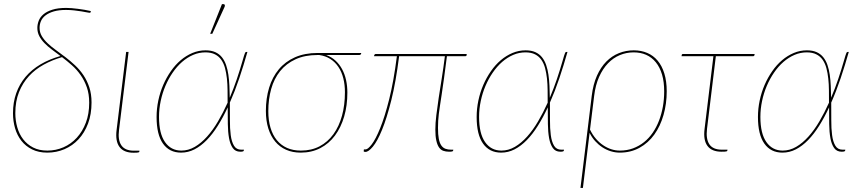

<svg xmlns="http://www.w3.org/2000/svg" viewBox="-20 -746 4244 946"><path d="M427 -688Q426.5 -684.5 425.5 -683.8Q424.5 -683 420.5 -683Q418 -683 407.5 -685.2Q397 -687.5 381 -690Q365 -692.5 345.2 -694.8Q325.5 -697 305.5 -697Q270 -697 245.2 -689.8Q220.5 -682.5 204.8 -670.5Q189 -658.5 182 -642.5Q175 -626.5 175 -609Q175 -586.5 186 -568Q197 -549.5 215 -532.5Q233 -515.5 256 -499Q279 -482.5 303 -464Q327 -445.5 350 -424Q373 -402.5 391 -375.8Q409 -349 420 -316Q431 -283 431 -241Q431 -183 413.8 -137.2Q396.5 -91.5 367 -59.8Q337.5 -28 297.8 -11Q258 6 213 6Q170 6 138.2 -9.8Q106.5 -25.5 85.5 -52.2Q64.5 -79 54.2 -114.2Q44 -149.5 44 -188Q44 -242 60 -287Q76 -332 106 -367.5Q136 -403 179.5 -428.8Q223 -454.5 278 -470Q256 -486.5 235.2 -502Q214.5 -517.5 198.8 -533.8Q183 -550 173.5 -568.2Q164 -586.5 164 -608.5Q164 -626 170.8 -643.8Q177.5 -661.5 194 -675.5Q210.5 -689.5 238 -698.2Q265.5 -707 306.5 -707Q318.5 -707 333.2 -705.8Q348 -704.5 364 -702.5Q380 -700.5 396.2 -697.8Q412.5 -695 427.5 -691.5ZM419.5 -240Q419.5 -282.5 407.8 -316Q396 -349.5 377.2 -376.2Q358.5 -403 334.2 -424.5Q310 -446 285.5 -464.5Q237.5 -450.5 195.5 -427.5Q153.5 -404.5 122.5 -370.8Q91.5 -337 73.5 -291.8Q55.5 -246.5 55.5 -188.5Q55.5 -152.5 65 -119Q74.5 -85.5 94 -60Q113.5 -34.5 143.2 -19.2Q173 -4 213.5 -4Q255 -4 292.5 -20.2Q330 -36.5 358.2 -67.2Q386.5 -98 403 -141.5Q419.5 -185 419.5 -240Z M601.5 -490H613.5L566.5 -106Q560 -56 578 -29.8Q596 -3.5 640 -3.5H667L666.5 1.5Q666.5 3.5 662 5Q657.5 6.5 638 6.5Q590 6.5 568.8 -22Q547.5 -50.5 554.5 -106Z M751.5 0ZM1181 -3.5Q1180 1.5 1164 1.5Q1139.5 1.5 1126.8 -16.8Q1114 -35 1108.5 -65.2Q1103 -95.5 1102.5 -135Q1102 -174.5 1102 -217Q1079 -167.5 1053.2 -126.5Q1027.5 -85.5 998.8 -56Q970 -26.5 938.5 -10.2Q907 6 872 6Q814.5 6 783 -38.5Q751.5 -83 751.5 -169.5Q751.5 -210.5 760 -250.8Q768.5 -291 784.2 -327.5Q800 -364 821.8 -395.2Q843.5 -426.5 870.2 -449.2Q897 -472 928 -485Q959 -498 992.5 -498Q1021 -498 1040.8 -489Q1060.5 -480 1073.5 -463.8Q1086.5 -447.5 1094 -425.5Q1101.5 -403.5 1105.2 -377.8Q1109 -352 1110.2 -323Q1111.5 -294 1112 -264.5Q1131 -309.5 1146.8 -356Q1162.5 -402.5 1175.5 -448Q1179.5 -462.5 1182.2 -471Q1185 -479.5 1186.8 -483.8Q1188.5 -488 1190 -489Q1191.5 -490 1193.5 -490H1199Q1180 -423 1158.8 -360Q1137.5 -297 1112.5 -240.5Q1113 -196.5 1112.8 -154.8Q1112.5 -113 1116.8 -80.5Q1121 -48 1132.8 -28.2Q1144.5 -8.5 1168.5 -8.5H1182ZM873.5 -4Q908 -4 939.8 -22.5Q971.5 -41 1000.2 -73Q1029 -105 1054.2 -148Q1079.5 -191 1101.5 -240Q1101.5 -270.5 1101.2 -301Q1101 -331.5 1098 -359Q1095 -386.5 1088.8 -410Q1082.5 -433.5 1070.5 -451Q1058.5 -468.5 1039.2 -478.2Q1020 -488 992 -488Q960.5 -488 931.5 -475.5Q902.5 -463 877 -440.8Q851.5 -418.5 830.8 -388.2Q810 -358 795 -322.8Q780 -287.5 771.8 -248.5Q763.5 -209.5 763.5 -170Q763.5 -88 793 -46Q822.5 -4 873.5 -4ZM1015.5 -579.5 1073.5 -725.5H1082Q1086 -725.5 1087.5 -721.5Q1089 -717.5 1086.5 -712L1026 -579.5Z M1587 -475Q1613 -465.5 1632.5 -447.8Q1652 -430 1665.2 -405.8Q1678.5 -381.5 1685 -352Q1691.5 -322.5 1691.5 -290Q1691.5 -226 1675.8 -172Q1660 -118 1630.5 -78.2Q1601 -38.5 1558.2 -16.2Q1515.5 6 1461.5 6Q1421.5 6 1389.8 -8Q1358 -22 1336 -48.5Q1314 -75 1302 -113Q1290 -151 1290 -199.5Q1290 -261.5 1306 -314Q1322 -366.5 1353.8 -404.5Q1385.5 -442.5 1433.5 -463.8Q1481.5 -485 1545.5 -485H1760L1759.5 -483Q1759 -480 1757 -477.5Q1755 -475 1749.5 -475ZM1679.5 -291.5Q1679.5 -328.5 1671.5 -360.2Q1663.5 -392 1647.5 -416Q1631.5 -440 1607.8 -455.2Q1584 -470.5 1553 -475H1545Q1482 -475 1436 -453.8Q1390 -432.5 1360.2 -395.5Q1330.5 -358.5 1316.2 -307.8Q1302 -257 1302 -198.5Q1302 -152.5 1312.8 -116.5Q1323.5 -80.5 1344 -55.5Q1364.5 -30.5 1394.2 -17.2Q1424 -4 1462.5 -4Q1514.5 -4 1554.8 -25.2Q1595 -46.5 1622.8 -84.8Q1650.5 -123 1665 -175.8Q1679.5 -228.5 1679.5 -291.5Z M2279.5 -480 2279 -474Q2278.5 -469 2271 -469H2182Q2174 -406 2167.8 -360.8Q2161.5 -315.5 2156.5 -282.5Q2151.5 -249.5 2148 -226.5Q2144.5 -203.5 2142.2 -185.2Q2140 -167 2139 -150.8Q2138 -134.5 2138 -115.5Q2138 -83 2142 -62.2Q2146 -41.5 2154.2 -29.5Q2162.5 -17.5 2174.8 -13Q2187 -8.5 2203 -8.5H2213.5L2212.5 -3.5Q2212.5 -1.5 2208.5 0Q2204.5 1.5 2192.5 1.5Q2176.5 1.5 2164 -3Q2151.5 -7.5 2143 -19.8Q2134.5 -32 2129.8 -53.2Q2125 -74.5 2125 -107.5Q2125 -139 2129.8 -178.5Q2134.5 -218 2141.5 -264Q2148.5 -310 2156.8 -361.5Q2165 -413 2172 -469H1946.5Q1930.5 -342 1908 -252.2Q1885.5 -162.5 1862.2 -106Q1839 -49.5 1817.2 -23.5Q1795.5 2.5 1780.5 2.5Q1772 2.5 1772 -1L1773 -10H1782Q1792.5 -10 1811.8 -35Q1831 -60 1853.2 -114.8Q1875.5 -169.5 1897.5 -256.8Q1919.5 -344 1935.5 -469H1823L1823.5 -473Q1824 -475.5 1826 -477.8Q1828 -480 1832 -480Z M2758 -3.5Q2757 1.5 2741 1.5Q2716.5 1.5 2703.8 -16.8Q2691 -35 2685.5 -65.2Q2680 -95.5 2679.5 -135Q2679 -174.5 2679 -217Q2656 -167.5 2630.2 -126.5Q2604.5 -85.5 2575.8 -56Q2547 -26.5 2515.5 -10.2Q2484 6 2449 6Q2391.5 6 2360 -38.5Q2328.5 -83 2328.5 -169.5Q2328.5 -210.5 2337 -250.8Q2345.5 -291 2361.2 -327.5Q2377 -364 2398.8 -395.2Q2420.5 -426.5 2447.2 -449.2Q2474 -472 2505 -485Q2536 -498 2569.5 -498Q2598 -498 2617.8 -489Q2637.5 -480 2650.5 -463.8Q2663.5 -447.5 2671 -425.5Q2678.5 -403.5 2682.2 -377.8Q2686 -352 2687.2 -323Q2688.5 -294 2689 -264.5Q2708 -309.5 2723.8 -356Q2739.5 -402.5 2752.5 -448Q2756.5 -462.5 2759.2 -471Q2762 -479.5 2763.8 -483.8Q2765.5 -488 2767 -489Q2768.5 -490 2770.5 -490H2776Q2757 -423 2735.8 -360Q2714.5 -297 2689.5 -240.5Q2690 -196.5 2689.8 -154.8Q2689.5 -113 2693.8 -80.5Q2698 -48 2709.8 -28.2Q2721.5 -8.5 2745.5 -8.5H2759ZM2450.5 -4Q2485 -4 2516.8 -22.5Q2548.5 -41 2577.2 -73Q2606 -105 2631.2 -148Q2656.5 -191 2678.5 -240Q2678.5 -270.5 2678.2 -301Q2678 -331.5 2675 -359Q2672 -386.5 2665.8 -410Q2659.5 -433.5 2647.5 -451Q2635.5 -468.5 2616.2 -478.2Q2597 -488 2569 -488Q2537.5 -488 2508.5 -475.5Q2479.5 -463 2454 -440.8Q2428.5 -418.5 2407.8 -388.2Q2387 -358 2372 -322.8Q2357 -287.5 2348.8 -248.5Q2340.5 -209.5 2340.5 -170Q2340.5 -88 2370 -46Q2399.5 -4 2450.5 -4Z M2895.5 -274Q2902.5 -331 2921.2 -373Q2940 -415 2967.5 -442.8Q2995 -470.5 3029.5 -484.2Q3064 -498 3102.5 -498Q3139 -498 3169 -485.2Q3199 -472.5 3220.2 -447.2Q3241.5 -422 3253.2 -384Q3265 -346 3265 -296Q3265 -234.5 3249.2 -179.5Q3233.5 -124.5 3204 -83.2Q3174.5 -42 3131.2 -18Q3088 6 3033.5 6Q3011 6 2989.2 -0.8Q2967.5 -7.5 2948 -20.2Q2928.5 -33 2912.2 -51Q2896 -69 2885 -91.5L2852 180H2840ZM2887 -107.5Q2899.5 -81.5 2916.5 -62Q2933.5 -42.5 2952.8 -29.8Q2972 -17 2992.5 -10.5Q3013 -4 3033.5 -4Q3069 -4 3098.8 -15Q3128.5 -26 3153 -45.5Q3177.5 -65 3196 -92Q3214.5 -119 3227 -151.5Q3239.5 -184 3246 -220.5Q3252.5 -257 3252.5 -295.5Q3252.5 -343 3241.8 -379Q3231 -415 3211.2 -439.2Q3191.5 -463.5 3163.8 -475.8Q3136 -488 3102 -488Q3066.5 -488 3034 -474.5Q3001.5 -461 2975.8 -434.2Q2950 -407.5 2932 -367.5Q2914 -327.5 2907.5 -274Z M3339 -475Q3339.5 -480 3345.5 -480H3698L3697.5 -475Q3697 -472.5 3695.2 -470.8Q3693.5 -469 3690 -469H3507L3463.5 -111Q3457.5 -61 3475.2 -34.8Q3493 -8.5 3537 -8.5H3564.5L3563.5 -3.5Q3563.5 -1.5 3559 0Q3554.5 1.5 3535 1.5Q3487 1.5 3465.8 -27Q3444.5 -55.5 3451.5 -111L3495 -469H3338Z M4144 -3.5Q4143 1.5 4127 1.5Q4102.5 1.5 4089.8 -16.8Q4077 -35 4071.5 -65.2Q4066 -95.5 4065.5 -135Q4065 -174.5 4065 -217Q4042 -167.5 4016.2 -126.5Q3990.5 -85.5 3961.8 -56Q3933 -26.5 3901.5 -10.2Q3870 6 3835 6Q3777.5 6 3746 -38.5Q3714.5 -83 3714.5 -169.5Q3714.5 -210.5 3723 -250.8Q3731.5 -291 3747.2 -327.5Q3763 -364 3784.8 -395.2Q3806.5 -426.5 3833.2 -449.2Q3860 -472 3891 -485Q3922 -498 3955.5 -498Q3984 -498 4003.8 -489Q4023.5 -480 4036.5 -463.8Q4049.5 -447.5 4057 -425.5Q4064.5 -403.5 4068.2 -377.8Q4072 -352 4073.2 -323Q4074.5 -294 4075 -264.5Q4094 -309.5 4109.8 -356Q4125.5 -402.5 4138.5 -448Q4142.5 -462.5 4145.2 -471Q4148 -479.5 4149.8 -483.8Q4151.5 -488 4153 -489Q4154.5 -490 4156.5 -490H4162Q4143 -423 4121.8 -360Q4100.5 -297 4075.5 -240.5Q4076 -196.5 4075.8 -154.8Q4075.5 -113 4079.8 -80.5Q4084 -48 4095.8 -28.2Q4107.5 -8.5 4131.5 -8.5H4145ZM3836.5 -4Q3871 -4 3902.8 -22.5Q3934.5 -41 3963.2 -73Q3992 -105 4017.2 -148Q4042.5 -191 4064.5 -240Q4064.5 -270.5 4064.2 -301Q4064 -331.5 4061 -359Q4058 -386.5 4051.8 -410Q4045.5 -433.5 4033.5 -451Q4021.5 -468.5 4002.2 -478.2Q3983 -488 3955 -488Q3923.5 -488 3894.5 -475.5Q3865.5 -463 3840 -440.8Q3814.5 -418.5 3793.8 -388.2Q3773 -358 3758 -322.8Q3743 -287.5 3734.8 -248.5Q3726.5 -209.5 3726.5 -170Q3726.5 -88 3756 -46Q3785.5 -4 3836.5 -4Z"/></svg>

Font: Lato Hairline
Style: Italic
Weight: 100
Italic angle: -7°
Designer: Lukasz Dziedzic
Foundry: tyPoland Lukasz Dziedzic
Version: Version 2.007; 2014-02-27